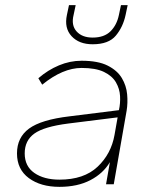

<svg xmlns="http://www.w3.org/2000/svg" viewBox="-20 -716 600 746"><path d="M211 10Q138 10 92 -24Q46 -58 46 -120Q46 -182 93 -216.5Q140 -251 250 -264L442 -288Q448 -314 446.5 -342.5Q445 -371 430.5 -396Q416 -421 384 -436.5Q352 -452 297 -452Q224 -452 144 -387L129 -412Q166 -444 209 -462Q252 -480 297 -480Q361 -480 398.5 -461Q436 -442 453.5 -412.5Q471 -383 474 -349.5Q477 -316 472 -286L422 0H392L407 -86Q381 -42 331 -16Q281 10 211 10ZM211 -18Q306 -18 359 -68Q412 -118 425 -192L437 -260L245 -236Q151 -224 113.5 -197Q76 -170 76 -120Q76 -70 113.5 -44Q151 -18 211 -18ZM340 -544Q287 -544 258 -575.5Q229 -607 240 -658L248 -696H274L266 -658Q256 -618 277.5 -594Q299 -570 340 -570Q385 -570 409.5 -594.5Q434 -619 442 -658L450 -696H476L468 -658Q458 -611 430 -577.5Q402 -544 340 -544Z"/></svg>

Font: Gantari Thin
Style: Italic
Weight: 100
Italic angle: -10°
Designer: Anugrah Pasau
Foundry: Lafontype
Version: Version 1.000; ttfautohint (v1.8.4.7-5d5b)